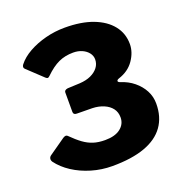

<svg xmlns="http://www.w3.org/2000/svg" viewBox="-136 -870 948 999"><g transform="rotate(-20 338.5 -371.0)"><path d="M62 -622Q52 -632 62 -646Q87 -678 129 -701.5Q171 -725 223 -738.5Q275 -752 330 -752Q421 -752 485.5 -727.5Q550 -703 585 -659Q620 -615 620 -556Q620 -511 590.5 -468Q561 -425 505 -407Q494 -403 493.5 -397Q493 -391 504 -387Q546 -374 577 -348.5Q608 -323 625.5 -290Q643 -257 643 -218Q643 -144 606.5 -93Q570 -42 498 -16Q426 10 318 10Q259 10 203.5 -6.5Q148 -23 103.5 -52Q59 -81 31 -119Q25 -129 27 -138Q29 -147 38 -153L128 -216Q138 -222 143.5 -221.5Q149 -221 153 -217Q184 -186 210 -167Q236 -148 264 -139Q292 -130 329 -130Q384 -130 414 -153.5Q444 -177 444 -214Q444 -243 428.5 -263.5Q413 -284 385 -296Q357 -308 322 -309L237 -310Q218 -310 218 -326V-434Q218 -447 237 -450L305 -453Q341 -455 367 -467Q393 -479 408 -498.5Q423 -518 423 -543Q423 -563 410 -579.5Q397 -596 375.5 -605.5Q354 -615 327 -615Q282 -615 246 -598.5Q210 -582 170 -543Q163 -536 158.5 -536Q154 -536 147 -542L62 -622Z"/></g></svg>

Font: Libre Franklin ExtraBold
Style: Regular
Weight: 800
Designer: Pablo Impallari, Rodrigo Fuenzalida, Nhung Nguyen
Foundry: Impallari Type
Version: Version 3.000